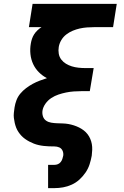

<svg xmlns="http://www.w3.org/2000/svg" viewBox="-20 -755 640 990"><path d="M228 215V95H261Q270 95 278.5 91.5Q287 88 293 80.5Q299 73 301.5 64.5Q304 56 306 48Q308 34 302.5 22Q297 10 285.5 5Q274 0 260 0Q246 0 232.5 -0.5Q219 -1 205.5 -2.5Q192 -4 179 -7Q166 -10 154.5 -14.5Q143 -19 131.5 -25Q120 -31 109.5 -38.5Q99 -46 90.5 -55Q82 -64 75 -74.5Q68 -85 63.5 -96.5Q59 -108 56 -121Q53 -134 51.5 -147Q50 -160 51.5 -173.5Q53 -187 55 -201Q58 -220 65 -238.5Q72 -257 85 -272.5Q98 -288 114.5 -300.5Q131 -313 148.5 -322.5Q166 -332 184.5 -339Q203 -346 222 -352Q199 -364 180.5 -382.5Q162 -401 151 -424.5Q140 -448 137 -475.5Q134 -503 139 -531Q141 -543 145 -555Q149 -567 156 -578Q163 -589 173 -598.5Q183 -608 194 -615H129L148 -735H582L563 -615H465Q446 -615 427.5 -613.5Q409 -612 391 -608Q373 -604 355 -596.5Q337 -589 321.5 -577Q306 -565 296 -548Q286 -531 283 -513Q280 -495 283 -478Q286 -461 296 -448Q306 -435 320 -426.5Q334 -418 350 -413Q366 -408 384 -406Q402 -404 420 -404H463L443 -285H400Q380 -285 360 -283.5Q340 -282 320.5 -278Q301 -274 281.5 -267.5Q262 -261 244.5 -249.5Q227 -238 214.5 -220.5Q202 -203 199 -184Q197 -169 201.5 -155Q206 -141 217.5 -133Q229 -125 244 -122.5Q259 -120 273.5 -119.5Q288 -119 303.5 -118.5Q319 -118 333 -115.5Q347 -113 361 -108.5Q375 -104 388 -97.5Q401 -91 412 -82.5Q423 -74 431.5 -63Q440 -52 445.5 -39Q451 -26 453.5 -12Q456 2 455.5 17.5Q455 33 453 48Q449 70 442 92Q435 114 421.5 134Q408 154 390 170.5Q372 187 350 197Q328 207 305.5 211Q283 215 261 215Z"/></svg>

Font: Iosevka Etoile Heavy
Style: Italic
Weight: 900
Italic angle: -9°
Designer: Belleve Invis
Foundry: Belleve Invis
Version: Version 22.1.2; ttfautohint (v1.8.4)